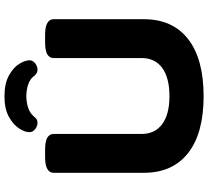

<svg xmlns="http://www.w3.org/2000/svg" viewBox="-56 -868 932 860"><g transform="rotate(-90 410.0 -438.0)"><path d="M409 8Q243 8 154.5 -61.5Q66 -131 66 -260V-664Q66 -682 83 -692Q100 -702 137 -702H170Q207 -702 223.5 -692Q240 -682 240 -664V-270Q240 -210 284 -177.5Q328 -145 409 -145Q492 -145 536 -177.5Q580 -210 580 -270V-664Q580 -682 596.5 -692Q613 -702 650 -702H683Q720 -702 737 -692Q754 -682 754 -664V-260Q754 -131 665 -61.5Q576 8 409 8ZM290 -736Q275 -736 261.5 -746.5Q248 -757 248 -772Q248 -793 265 -819Q282 -845 317.5 -864.5Q353 -884 408 -884Q465 -884 501 -864.5Q537 -845 553.5 -818.5Q570 -792 570 -772Q570 -757 556.5 -746.5Q543 -736 527 -736Q511 -736 499 -752Q487 -769 462.5 -777.5Q438 -786 409 -786Q383 -786 359 -778.5Q335 -771 320 -754Q311 -743 305 -739.5Q299 -736 290 -736Z"/></g></svg>

Font: Asap Expanded ExtraBold
Style: Regular
Weight: 800
Width: 7
Designer: Pablo Cosgaya
Foundry: Omnibus-Type
Version: Version 3.001; ttfautohint (v1.8.4.7-5d5b)